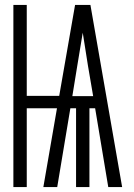

<svg xmlns="http://www.w3.org/2000/svg" viewBox="-20 -755 540 775"><path d="M34 0V-735H88V-368H219L283 -735H345L473 0H417L364 -318H341V0H287V-318H264L211 0H155L210 -318H88V0ZM356 -367 335 -490Q330 -523 324.5 -556.5Q319 -590 314 -623Q308 -590 303 -556.5Q298 -523 292 -490L272 -367Z"/></svg>

Font: Iosevka Fixed Light
Style: Regular
Weight: 300
Monospace: yes
Designer: Belleve Invis
Foundry: Belleve Invis
Version: Version 32.3.0